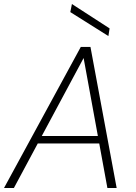

<svg xmlns="http://www.w3.org/2000/svg" viewBox="-30 -933 677 953"><path d="M-10 0 371 -700H419L549 0H503L385 -645L39 0ZM126 -221 147 -258H482L490 -221ZM508 -754 319 -873 327 -913 514 -792Z"/></svg>

Font: DM Sans 24pt ExtraLight
Style: Italic
Weight: 250
Italic angle: -10°
Designer: Colophon Foundry, Jonny Pinhorn
Foundry: Colophon Foundry
Version: Version 4.004;gftools[0.9.30]